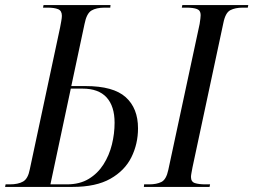

<svg xmlns="http://www.w3.org/2000/svg" viewBox="-42 -734 995 754"><path d="M-22 0 -20 -10H-3Q29 -10 48.5 -21Q68 -32 75 -69L194 -626Q196 -637 198.5 -650.5Q201 -664 201 -672Q201 -692 186 -698Q171 -704 145 -704H127L129 -714H392L391 -704H369Q336 -704 317 -692.5Q298 -681 290 -640L238 -396H294Q403 -396 451.5 -352.5Q500 -309 500 -230Q500 -169 474 -116.5Q448 -64 391.5 -32Q335 0 243 0ZM221 -10Q271 -10 306.5 -31.5Q342 -53 364.5 -88.5Q387 -124 397.5 -166.5Q408 -209 408 -252Q408 -317 376.5 -351.5Q345 -386 282 -386H236L156 -10ZM523 0 524 -10H544Q573 -10 592 -19.5Q611 -29 619 -67L742 -640Q744 -653 745 -661.5Q746 -670 746 -675Q746 -693 731.5 -698.5Q717 -704 690 -704H672L674 -714H933L931 -704H911Q882 -704 862.5 -694Q843 -684 835 -643L714 -77Q712 -66 710 -55.5Q708 -45 708 -39Q708 -20 723.5 -15Q739 -10 765 -10H783L781 0Z"/></svg>

Font: Noto Serif Display Condensed
Style: Italic
Weight: 400
Width: 3
Italic angle: -12°
Designer: Monotype Design Team
Foundry: Monotype Imaging Inc.
Version: Version 2.009